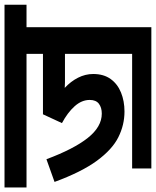

<svg xmlns="http://www.w3.org/2000/svg" viewBox="58 -720 674 829"><g transform="rotate(-90 394.5 -305.0)"><path d="M82 -71H577V-361H485Q467 -361 453.5 -361Q440 -361 430 -362Q458 -336 474 -304.5Q490 -273 490 -239Q490 -194 468.5 -164Q447 -134 410 -119Q373 -104 328 -104Q270 -104 217 -130.5Q164 -157 115.5 -223Q67 -289 24 -406L122 -441Q166 -323 214 -262.5Q262 -202 319 -202Q345 -202 361.5 -214.5Q378 -227 378 -254Q378 -289 350.5 -319.5Q323 -350 278 -374L316 -456H577V-527H0V-622H789V-527H692V12H82Z"/></g></svg>

Font: Noto Sans SemiBold
Style: Regular
Weight: 600
Designer: Monotype Design Team
Foundry: Monotype Imaging Inc.
Version: Version 2.007